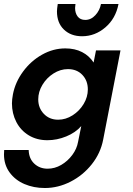

<svg xmlns="http://www.w3.org/2000/svg" viewBox="-50 -694 668 964"><path d="M-30 81Q-30 67 -29 59H94Q95 102 122 127.5Q149 153 189 153Q225 153 257.5 134Q290 115 313 84Q336 53 342 18L358 -61Q329 -28 282.5 -9Q236 10 188 10Q135 10 94.5 -14.5Q54 -39 32 -81.5Q10 -124 10 -175Q10 -194 15 -221Q27 -282 66 -335Q105 -388 161 -419.5Q217 -451 278 -451Q326 -451 362 -432.5Q398 -414 420 -380L432 -441H555L468 7Q455 75 411 130.5Q367 186 304.5 218Q242 250 175 250Q119 250 72.5 230Q26 210 -2 171.5Q-30 133 -30 81ZM242 -93Q280 -93 314.5 -115Q349 -137 370 -172Q391 -207 391 -245Q391 -289 363.5 -318Q336 -347 291 -347Q253 -347 218.5 -325Q184 -303 163 -268Q142 -233 142 -195Q142 -152 170 -122.5Q198 -93 242 -93ZM362 -512Q306 -512 271 -545.5Q236 -579 236 -637Q236 -648 240 -674H329Q327 -660 327 -654Q327 -628 340 -611Q353 -594 378 -594Q407 -594 429 -618Q451 -642 457 -674H545Q531 -601 479 -556.5Q427 -512 362 -512Z"/></svg>

Font: Teachers SemiBold
Style: Italic
Weight: 600
Designer: Alfredo Marco Pradil & Chank Diesel
Version: Version 0.009